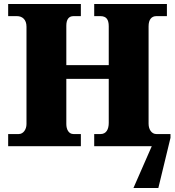

<svg xmlns="http://www.w3.org/2000/svg" viewBox="-20 -734 878 964"><path d="M765 -61C742 -61 726 -83 726 -113V-602C726 -636 741 -653 765 -653H818V-714H453V-653H484C514 -653 526 -636 526 -602V-407H313V-605C313 -636 325 -653 349 -653H386V-714H21V-653H65C92 -653 113 -636 113 -600V-111C113 -84 97 -61 74 -61H21V0H386V-61H349C325 -61 313 -84 313 -111V-338H526V-117C526 -84 513 -61 485 -61H453V0H742L650 210H775L836 -42V-61Z"/></svg>

Font: UArctic Serif Black
Style: Regular
Weight: 900
Designer: Customization by Puisto advertising & original work Monotype Design Team
Foundry: Monotype Imaging Inc.
Version: Version 2.004